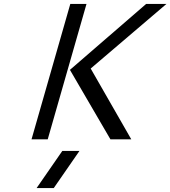

<svg xmlns="http://www.w3.org/2000/svg" viewBox="-20 -714 873 984"><path d="M299.3 59.6H387.2L255.4 250H167.5ZM729 -693.8H833L444.8 -362.8L652.8 0H545.9L338.4 -356ZM340.3 -693.8H423.3L224.6 0H141.6Z"/></svg>

Font: Cantarell
Style: Italic
Weight: 400
Italic angle: -16°
Designer: Dave Crossland
Version: Version 1.004